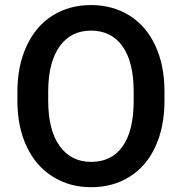

<svg xmlns="http://www.w3.org/2000/svg" viewBox="-20 -741 730 770"><path d="M639.6 -336.9Q639.6 -232.4 603.5 -153.6Q567.4 -74.7 500.2 -32.5Q433.1 9.8 345.7 9.8Q259.3 9.8 191.7 -32.5Q124 -74.7 87.2 -152.8Q50.3 -231 49.8 -333V-373Q49.8 -477.1 86.7 -556.6Q123.5 -636.2 190.7 -678.5Q257.8 -720.7 344.7 -720.7Q431.6 -720.7 498.8 -679Q565.9 -637.2 602.5 -558.8Q639.2 -480.5 639.6 -376.5ZM516.1 -374Q516.1 -492.2 471.4 -555.2Q426.8 -618.2 344.7 -618.2Q264.6 -618.2 219.5 -555.4Q174.3 -492.7 173.3 -377.9V-336.9Q173.3 -219.7 219 -155.8Q264.6 -91.8 345.7 -91.8Q427.7 -91.8 471.9 -154.3Q516.1 -216.8 516.1 -336.9Z"/></svg>

Font: Roboto-o Medium
Style: Regular
Weight: 500
Designer: Google
Version: Version 2.134; 2016; ttfautohint (v1.6)